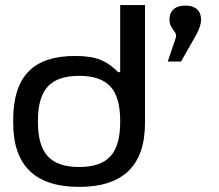

<svg xmlns="http://www.w3.org/2000/svg" viewBox="-20 -730 865 759"><path d="M32.2 -255.9Q32.2 -384.8 92.3 -446.8Q152.3 -508.8 276.9 -508.8Q340.8 -508.8 378.2 -493.2Q415.5 -477.5 446.8 -444.8H455.1V-710H553.2V-244.1Q553.2 8.8 293 8.8Q32.2 8.8 32.2 -244.1ZM129.9 -247.1Q129.9 -154.8 168.7 -112.3Q207.5 -69.8 293 -69.8Q377.9 -69.8 416.5 -112.1Q455.1 -154.3 455.1 -247.1V-252.9Q455.1 -345.7 416.5 -387.9Q377.9 -430.2 293 -430.2Q207.5 -430.2 168.7 -387.7Q129.9 -345.2 129.9 -252.9ZM643.1 -486.8 673.8 -577.1Q678.7 -590.8 672.9 -600.1Q667 -609.4 658.4 -622.1Q649.9 -634.8 649.9 -652.8Q649.9 -678.7 666.3 -693.4Q682.6 -708 712.9 -708Q742.7 -708 758.8 -693.4Q774.9 -678.7 774.9 -652.8V-650.9Q774.9 -629.9 757.8 -596.2L695.8 -486.8Z"/></svg>

Font: LT Wave
Style: Regular
Weight: 400
Designer: Daniel Lyons
Version: Version 2.5 (Glyphs App)